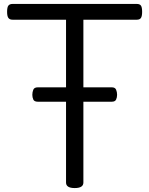

<svg xmlns="http://www.w3.org/2000/svg" viewBox="-20 -939 757 974"><path d="M359 15Q315 15 315 -13V-839H44Q29 -839 22.5 -848Q16 -857 16 -879Q16 -902 22.5 -910.5Q29 -919 44 -919H674Q689 -919 695 -910.5Q701 -902 701 -879Q701 -857 695 -848Q689 -839 674 -839H403V-13Q403 1 392 8Q381 15 359 15ZM172 -423Q154 -423 149 -434Q144 -445 144 -458Q144 -472 149 -484Q154 -496 172 -496H547Q564 -496 569 -484Q574 -472 574 -458Q574 -445 569 -434Q564 -423 547 -423Z"/></svg>

Font: Playwrite DE Grund
Style: Regular
Weight: 400
Designer: Veronika Burian, José Scaglione
Foundry: TypeTogether
Version: Version 1.002